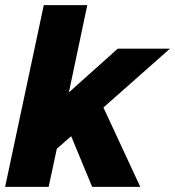

<svg xmlns="http://www.w3.org/2000/svg" viewBox="-27 -730 684 750"><path d="M-7 0 144 -710H314L242 -369L433 -540H637L377 -310L521 0H333L251 -198L195 -149L163 0Z"/></svg>

Font: Geist Mono Black
Style: Italic
Weight: 900
Italic angle: -12°
Monospace: yes
Designer: Basement.studio, Andrés Briganti, Mateo Zaragoza
Foundry: Basement.studio, Vercel, Andrés Briganti, Guido Ferreyra, Mateo Zaragoza
Version: Version 1.500; ttfautohint (v1.8.4.7-5d5b)